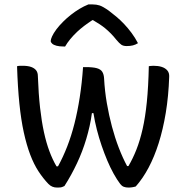

<svg xmlns="http://www.w3.org/2000/svg" viewBox="-20 -837 840 867"><path d="M355 -534H366Q400 -534 417.5 -529Q435 -524 442 -512.5Q449 -501 450 -483Q453 -426 462.5 -371Q472 -316 485.5 -265.5Q499 -215 516.5 -169.5Q534 -124 554 -87H560Q580 -121 596 -161.5Q612 -202 624 -254.5Q636 -307 643 -376Q650 -445 652 -538Q655 -539 658 -539Q661 -539 665 -539.5Q669 -540 673 -540Q694 -540 710 -535Q726 -530 735.5 -519Q745 -508 744 -490Q741 -402 728.5 -327Q716 -252 696.5 -190.5Q677 -129 651 -80Q625 -31 593 5Q589 6 585.5 7Q582 8 578 8.5Q574 9 570 9.5Q566 10 561 10Q548 10 539 6.5Q530 3 523 -6Q508 -26 493 -53Q478 -80 464.5 -112Q451 -144 439 -179Q427 -214 417.5 -251Q408 -288 402 -326H395Q391 -296 384.5 -267Q378 -238 369.5 -209.5Q361 -181 350.5 -153.5Q340 -126 327.5 -99.5Q315 -73 301 -47.5Q287 -22 271 3Q267 5 262 7Q257 9 251.5 9.5Q246 10 238 10Q226 10 216.5 6Q207 2 199 -6Q175 -31 154 -63Q133 -95 116.5 -138.5Q100 -182 87.5 -239Q75 -296 67.5 -369.5Q60 -443 57 -538Q61 -539 64.5 -539.5Q68 -540 72.5 -540Q77 -540 82 -540Q106 -540 121 -534.5Q136 -529 143.5 -519Q151 -509 151 -493Q154 -412 161 -350Q168 -288 178.5 -240Q189 -192 203 -154.5Q217 -117 235 -86H242Q265 -128 283.5 -175.5Q302 -223 316 -278Q330 -333 340 -397Q350 -461 355 -534ZM379 -817H399Q415 -817 429.5 -812.5Q444 -808 471 -789Q487 -777 505 -762Q523 -747 540.5 -728.5Q558 -710 574 -688.5Q590 -667 603 -642Q592 -635 580 -632Q568 -629 552 -629Q537 -629 528 -635Q519 -641 504 -659Q483 -686 454 -710Q433 -727 400 -746H397Q357 -720 329 -694Q293 -660 274 -627H268Q248 -627 235 -630.5Q222 -634 215.5 -640Q209 -646 209 -652Q209 -659 215 -672.5Q221 -686 235 -705Q248 -722 264.5 -738.5Q281 -755 300 -770Q319 -785 339 -797Q359 -809 379 -817Z"/></svg>

Font: Code D Ace
Style: Regular
Weight: 400
Version: Version 1.085; ttfautohint (v1.8.4.7-5d5b);Nerd Fonts 3.0.2